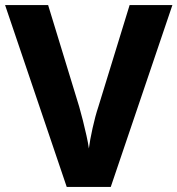

<svg xmlns="http://www.w3.org/2000/svg" viewBox="-20 -734 697 754"><path d="M657 -714 415 0H242L0 -714H169L291 -315Q298 -291 305.5 -261Q313 -231 319.5 -202Q326 -173 329 -151Q333 -183 343.5 -230.5Q354 -278 366 -314L489 -714Z"/></svg>

Font: Noto Sans Cherokee
Style: Bold
Weight: 700
Designer: Monotype Design Team
Foundry: Monotype Imaging Inc.
Version: Version 2.001; ttfautohint (v1.8.4.7-5d5b)